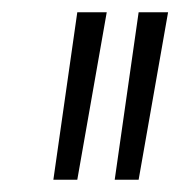

<svg xmlns="http://www.w3.org/2000/svg" viewBox="-20 -720 294 313"><path d="M67 -427 106 -700H154L106 -427ZM167 -427 206 -700H254L206 -427Z"/></svg>

Font: Georama ExtraCondensed Light
Style: Italic
Weight: 300
Width: 2
Italic angle: -9°
Designer: Jean-Baptiste Levee
Foundry: Production Type
Version: Version 1.000